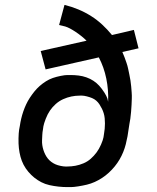

<svg xmlns="http://www.w3.org/2000/svg" viewBox="-20 -755 640 783"><path d="M255 8Q237 8 218.5 6Q200 4 182 0Q164 -4 148.5 -12Q133 -20 120 -30.5Q107 -41 95.5 -54.5Q84 -68 76 -83.5Q68 -99 63.5 -116Q59 -133 57 -151Q55 -169 55.5 -191Q56 -213 58 -226L61 -242Q63 -256 66.5 -271Q70 -286 75 -300.5Q80 -315 86.5 -329Q93 -343 101.5 -356Q110 -369 120 -381.5Q130 -394 142 -404.5Q154 -415 167.5 -423.5Q181 -432 195.5 -437Q210 -442 227.5 -445.5Q245 -449 255 -449H267Q284 -449 300.5 -447Q317 -445 332.5 -439.5Q348 -434 361 -425.5Q374 -417 384.5 -405.5Q395 -394 405 -378.5Q415 -363 418 -353L421 -340Q423 -388 413.5 -434.5Q404 -481 383 -521L166 -472L146 -547L333 -589Q315 -607 289 -624.5Q263 -642 246 -647L221 -653L243 -735Q272 -728 299.5 -716.5Q327 -705 351.5 -689.5Q376 -674 397 -654.5Q418 -635 436 -613V-612L526 -633L545 -558L479 -543Q484 -532 488 -521Q492 -510 496 -498.5Q500 -487 502.5 -475Q505 -463 507.5 -451Q510 -439 512 -427Q514 -415 515 -402.5Q516 -390 517 -377.5Q518 -365 517.5 -352.5Q517 -340 516.5 -327Q516 -314 514.5 -298.5Q513 -283 511.5 -271Q510 -259 508 -251L500 -199Q497 -183 493 -167Q489 -151 482.5 -135Q476 -119 467.5 -104.5Q459 -90 448 -76.5Q437 -63 424 -51Q411 -39 396.5 -29.5Q382 -20 366.5 -13Q351 -6 334.5 -2Q318 2 299 5Q280 8 269 8ZM246 -76H255Q271 -76 287.5 -79Q304 -82 320.5 -89Q337 -96 350 -107.5Q363 -119 373.5 -133Q384 -147 392 -165.5Q400 -184 402 -195L404 -208Q406 -219 407 -230Q408 -241 408 -251.5Q408 -262 407 -272.5Q406 -283 403 -293Q400 -303 395.5 -312Q391 -321 385.5 -329.5Q380 -338 372.5 -344.5Q365 -351 355.5 -355Q346 -359 334 -362Q322 -365 315 -365H305Q288 -365 271 -361.5Q254 -358 237.5 -350.5Q221 -343 207.5 -331Q194 -319 184 -304.5Q174 -290 166.5 -270.5Q159 -251 157 -240L155 -226Q153 -216 152.5 -205Q152 -194 151.5 -183.5Q151 -173 152.5 -163Q154 -153 157 -143.5Q160 -134 164.5 -125Q169 -116 175 -108.5Q181 -101 189 -95Q197 -89 206 -85Q215 -81 227 -78.5Q239 -76 246 -76Z"/></svg>

Font: Iosevka Aile Medium
Style: Italic
Weight: 500
Italic angle: -9°
Designer: Belleve Invis
Foundry: Belleve Invis
Version: Version 31.1.0; ttfautohint (v1.8.4)